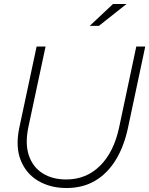

<svg xmlns="http://www.w3.org/2000/svg" viewBox="-20 -934 750 965"><path d="M314 11Q233 11 172 -25Q111 -61 84 -129Q57 -197 77 -292L164 -700H209L123 -297Q105 -212 125 -153Q145 -94 194 -63Q243 -32 313 -32Q414 -32 483.5 -101.5Q553 -171 579 -295L665 -700H710L624 -295Q604 -199 562 -130.5Q520 -62 458 -25.5Q396 11 314 11ZM431 -804 548 -914H616L477 -804Z"/></svg>

Font: Red Hat Display
Style: Italic
Weight: 300
Italic angle: -12°
Designer: Pentagram, MCKL
Foundry: Pentagram, MCKL
Version: Version 1.023